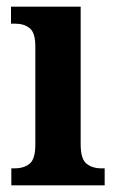

<svg xmlns="http://www.w3.org/2000/svg" viewBox="-20 -556 349 576"><path d="M14 0V-51H24Q52 -51 69 -65Q86 -79 86 -122V-417Q86 -458 69 -471.5Q52 -485 26 -485H13V-536H222V-123Q222 -79 239.5 -65Q257 -51 284 -51H294V0Z"/></svg>

Font: Noto Serif Lao Condensed
Style: Bold
Weight: 700
Width: 3
Designer: Monotype Design Team
Foundry: Monotype Imaging Inc.
Version: Version 2.003; ttfautohint (v1.8.4.7-5d5b)